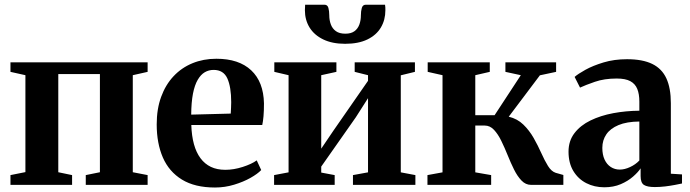

<svg xmlns="http://www.w3.org/2000/svg" viewBox="-20 -804 3002 835"><path d="M25.5 0V-42.5L90.5 -55.5V-477L25.5 -491.5V-533H622V-491.5L557.5 -477V-55L622 -42.5V0H353V-42.5L414.5 -55V-482H233.5V-55L293.5 -42.5V0Z M915 11.5Q827.5 11.5 771.2 -23Q715 -57.5 688.2 -119.2Q661.5 -181 661.5 -263Q661.5 -330 680.8 -382.8Q700 -435.5 734.8 -472.5Q769.5 -509.5 817 -529Q864.5 -548.5 921 -548.5Q1019 -548.5 1072.5 -498.2Q1126 -448 1128 -354.5Q1128 -322 1126 -298.8Q1124 -275.5 1120.5 -260.5H812Q813.5 -213 823.5 -176.8Q833.5 -140.5 852 -115.8Q870.5 -91 897.2 -78.2Q924 -65.5 960 -65.5Q996.5 -65.5 1035.5 -78Q1074.5 -90.5 1096.5 -106.5L1116 -64.5Q1100.5 -48 1069.5 -30.5Q1038.5 -13 998.2 -0.8Q958 11.5 915 11.5ZM811.5 -305.5 983.5 -310Q984.5 -322.5 984.8 -334.8Q985 -347 985.5 -359.5Q985.5 -425.5 968.8 -462.8Q952 -500 909 -500Q888 -500 870.5 -489.8Q853 -479.5 839.8 -456.8Q826.5 -434 819.2 -396.8Q812 -359.5 811.5 -305.5Z M1172 0V-42.5L1235 -54.5V-477L1173 -491.5V-533H1443V-491.5L1377 -477V-157.5L1429.5 -235L1580.5 -452.5V-477L1522.5 -491.5V-533H1784.5V-491.5L1723 -476.5V-54.5L1786.5 -42.5V0H1515V-42.5L1580.5 -54.5V-377L1527.5 -294L1377 -79.5V-53.5L1435.5 -42.5V0ZM1391 -783.5Q1404.5 -783.5 1408.2 -769.5Q1412 -755.5 1412 -737.5Q1412 -716 1418.8 -697.8Q1425.5 -679.5 1440.8 -668.5Q1456 -657.5 1482 -657.5Q1507 -657.5 1521.8 -668.5Q1536.5 -679.5 1543 -697.8Q1549.5 -716 1549.5 -737.5Q1549.5 -755.5 1553.5 -769.5Q1557.5 -783.5 1571 -783.5H1654.5Q1655.5 -778.5 1655.8 -771.8Q1656 -765 1656 -759.5Q1656 -717.5 1636.5 -684.5Q1617 -651.5 1578 -632.5Q1539 -613.5 1481 -613.5Q1425 -613.5 1385.8 -632.5Q1346.5 -651.5 1326.2 -684.5Q1306 -717.5 1306 -759.5Q1306 -765.5 1306.5 -771.5Q1307 -777.5 1307 -783.5Z M1839 0V-42.5L1904.5 -54.5V-477L1840 -491.5V-533H2110V-491.5L2047 -477V-303H2131L2245 -477L2178 -491.5V-533H2398.5V-491.5L2328 -476.5L2192.5 -296.5Q2230 -287.5 2256 -262.2Q2282 -237 2300.8 -204Q2319.5 -171 2334 -138.5Q2348.5 -106 2363.2 -82.2Q2378 -58.5 2396.5 -52.5L2430 -43V0H2289.5Q2266 0 2248 -18.8Q2230 -37.5 2215.5 -66.8Q2201 -96 2187.8 -129Q2174.5 -162 2160.2 -191.2Q2146 -220.5 2128.5 -239.2Q2111 -258 2088 -258H2047V-54.5L2116 -42.5V0Z M2608 10.5Q2565 10.5 2529.8 -7.5Q2494.5 -25.5 2473.5 -60.2Q2452.5 -95 2452.5 -144.5Q2452.5 -191.5 2478.5 -225.2Q2504.5 -259 2548.2 -280.2Q2592 -301.5 2647 -311.8Q2702 -322 2760.5 -322.5V-362Q2760.5 -395 2751.5 -417.2Q2742.5 -439.5 2721.2 -451Q2700 -462.5 2662 -462.5Q2608 -462.5 2567 -448.2Q2526 -434 2502.5 -423L2479 -469.5Q2493.5 -482.5 2526 -500.5Q2558.5 -518.5 2604.8 -532.5Q2651 -546.5 2707 -546.5Q2774.5 -546.5 2816.5 -526Q2858.5 -505.5 2878 -463.2Q2897.5 -421 2897.5 -355V-48.5L2946 -45.5V-6Q2935 -3.5 2915.2 0.2Q2895.5 4 2872.5 6.8Q2849.5 9.5 2828 9.5Q2795 9.5 2780.5 0.2Q2766 -9 2766 -38.5V-72Q2755.5 -55.5 2733.2 -36Q2711 -16.5 2679.5 -3Q2648 10.5 2608 10.5ZM2675.5 -66.5Q2696.5 -66.5 2720.2 -77.5Q2744 -88.5 2760.5 -106V-275.5Q2705.5 -275 2669.8 -260Q2634 -245 2616.8 -219.5Q2599.5 -194 2599.5 -161Q2599.5 -131.5 2609.2 -110.2Q2619 -89 2636.2 -77.8Q2653.5 -66.5 2675.5 -66.5Z"/></svg>

Font: Merriweather 72pt
Style: Bold
Weight: 700
Version: Version 2.100